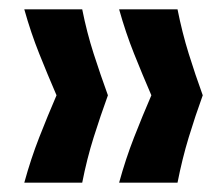

<svg xmlns="http://www.w3.org/2000/svg" viewBox="-20 -476 480 411"><path d="M360 -85H235Q249 -136 267 -182Q285 -228 304 -272Q285 -316 267 -361Q249 -406 235 -456H360Q370 -406 384 -361Q398 -316 414 -272Q398 -228 384 -182Q370 -136 360 -85ZM156 -85H32Q46 -136 64 -182Q82 -228 101 -272Q82 -316 64 -361Q46 -406 32 -456H156Q166 -406 180.5 -361Q195 -316 211 -272Q195 -228 180.5 -182Q166 -136 156 -85Z"/></svg>

Font: Bricolage Grotesque 18pt SemiBold
Style: Regular
Weight: 600
Version: Version 1.001;gftools[0.9.33.dev8+g029e19f]